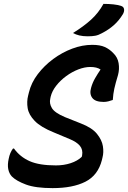

<svg xmlns="http://www.w3.org/2000/svg" viewBox="-20 -951 659 989"><path d="M455 -720Q495 -720 519.5 -709Q544 -698 563 -678Q586 -656 591 -625.5Q596 -595 588 -565Q575 -522 569 -495Q563 -468 561 -436Q550 -432 538 -429Q526 -426 514 -426Q471 -426 455.5 -446.5Q440 -467 449 -498Q456 -524 469.5 -547.5Q483 -571 498 -593Q479 -606 445 -606Q416 -606 383.5 -593.5Q351 -581 321 -559Q291 -537 269.5 -509.5Q248 -482 241 -453L239 -443Q233 -418 247.5 -394Q262 -370 314 -348L397 -315Q454 -293 479.5 -261.5Q505 -230 510 -198Q515 -166 508 -140L505 -127Q485 -48 420 -15Q355 18 251 18Q163 18 113.5 -0.5Q64 -19 41 -42Q27 -57 22.5 -80Q18 -103 25 -134Q31 -165 47 -186H52Q83 -143 132.5 -121Q182 -99 268 -99Q309 -99 344 -110.5Q379 -122 401 -143L403 -151Q408 -180 391.5 -200Q375 -220 338 -235L257 -269Q190 -296 159 -328Q128 -360 122.5 -394Q117 -428 125 -459L129 -475Q141 -525 174.5 -569Q208 -613 254 -647Q300 -681 352 -700.5Q404 -720 455 -720ZM513 -931Q540 -931 564 -928.5Q588 -926 605 -920Q617 -916 619 -904Q621 -892 613 -878Q593 -845 566.5 -821.5Q540 -798 505 -780Q487 -770 471 -767Q455 -764 432 -764Q407 -764 388.5 -768.5Q370 -773 356 -781Q411 -815 449 -849.5Q487 -884 513 -931Z"/></svg>

Font: Recursive Sn Csl St SmB
Style: Italic
Weight: 600
Italic angle: -15°
Version: Version 1.079;hotconv 1.0.112;makeotfexe 2.5.65598; ttfautoh